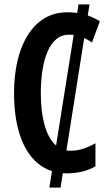

<svg xmlns="http://www.w3.org/2000/svg" viewBox="-20 -780 509 875"><path d="M388 -760 256 75H205L338 -760ZM295 -622Q261 -622 236.5 -601.5Q212 -581 196.5 -544.5Q181 -508 173.5 -459.5Q166 -411 166 -356Q166 -273 182 -214Q198 -155 228 -124Q258 -93 301 -93Q332 -93 360 -102.5Q388 -112 415 -127V-22Q387 -6 354.5 2Q322 10 285 10Q209 10 155 -33.5Q101 -77 72.5 -159Q44 -241 44 -357Q44 -435 59.5 -502Q75 -569 106 -619Q137 -669 182.5 -696.5Q228 -724 287 -724Q327 -724 363.5 -714.5Q400 -705 435 -683L399 -586Q376 -603 349.5 -612.5Q323 -622 295 -622Z"/></svg>

Font: Noto Sans Display ExtraCondensed SemiBold
Style: Regular
Weight: 600
Width: 2
Designer: Monotype Design Team
Foundry: Monotype Imaging Inc.
Version: Version 2.003